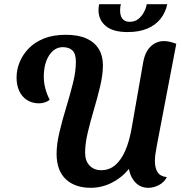

<svg xmlns="http://www.w3.org/2000/svg" viewBox="-20 -875 874 916"><path d="M413 21Q337 21 293.5 -20.5Q250 -62 250 -141Q250 -187 263.5 -244Q277 -301 295.5 -361.5Q314 -422 328 -478Q342 -534 342 -579Q342 -619 325.5 -634.5Q309 -650 280 -650Q240 -650 214.5 -611Q189 -572 189 -509Q189 -481 196 -454Q203 -427 217 -399Q206 -390 192.5 -386Q179 -382 166 -382Q133 -382 108.5 -398Q84 -414 71.5 -441.5Q59 -469 59 -505Q59 -542 73.5 -578Q88 -614 117 -644Q146 -674 190 -691.5Q234 -709 294 -709Q353 -709 392 -691.5Q431 -674 451 -641.5Q471 -609 471 -564Q471 -519 458 -464Q445 -409 428 -352Q411 -295 398.5 -242Q386 -189 386 -147Q386 -108 407 -85.5Q428 -63 463 -63Q501 -63 529.5 -87Q558 -111 578 -157Q598 -203 609 -269L663 -577Q672 -628 699 -653.5Q726 -679 763 -679Q776 -679 791 -675.5Q806 -672 821 -666L730 -190Q724 -159 721.5 -140.5Q719 -122 719 -107Q719 -72 732.5 -52.5Q746 -33 776 -30Q764 -6 739 7.5Q714 21 688 21Q651 21 626.5 -4Q602 -29 595 -69Q561 -27 513 -3Q465 21 413 21ZM589 -722Q519 -722 484.5 -751Q450 -780 450 -827Q450 -840 453 -855H557Q554 -845 553.5 -837.5Q553 -830 553 -823Q553 -809 557.5 -797Q562 -785 572.5 -778Q583 -771 599 -771Q623 -771 639.5 -784Q656 -797 666.5 -816.5Q677 -836 680 -855H778Q770 -816 746 -785.5Q722 -755 682.5 -738.5Q643 -722 589 -722Z"/></svg>

Font: Sansita Swashed Light Medium
Style: Regular
Weight: 500
Version: Version 1.003